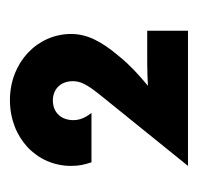

<svg xmlns="http://www.w3.org/2000/svg" viewBox="-26 -818 386 373"><g transform="rotate(-90 166.5 -631.0)"><path d="M31.2 -458.3H293.8V-537.5H231.2C215.3 -537.5 200.7 -536.8 186.8 -536.1C209.7 -554.9 228.5 -572.9 243.8 -591.7C274.3 -627.8 287.5 -654.9 287.5 -685.4C287.5 -750.7 232.6 -804.2 159 -804.2C86.1 -804.2 31.2 -752.8 31.2 -685.4C31.2 -668.1 34 -659 38.2 -645.8H134C125 -657.6 120.1 -668.1 120.1 -681.2C120.1 -703.5 134 -720.8 158.3 -720.8C179.9 -720.8 195.8 -706.2 195.8 -681.9C195.8 -667.4 189.6 -654.9 170.8 -631.2Z"/></g></svg>

Font: Afacad
Style: Bold
Weight: 700
Designer: Kristian Moeller
Foundry: Dicotype
Version: Version 1.000